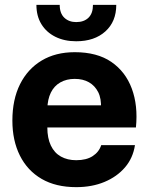

<svg xmlns="http://www.w3.org/2000/svg" viewBox="-20 -761 628 791"><path d="M294 10Q210 10 151.5 -24Q93 -58 62 -120Q31 -182 31 -264Q31 -351 62.5 -414Q94 -477 151.5 -511.5Q209 -546 288 -546Q380 -546 438.5 -506Q497 -466 523 -396Q549 -326 540 -236H175Q175 -192 189.5 -161.5Q204 -131 231 -116Q258 -101 294 -101Q336 -101 362 -118Q388 -135 397 -163H536Q528 -110 495 -71.5Q462 -33 410.5 -11.5Q359 10 294 10ZM175 -313 162 -327H410L396 -313Q398 -355 384.5 -381.5Q371 -408 346.5 -422Q322 -436 288 -436Q254 -436 228.5 -421.5Q203 -407 189.5 -379.5Q176 -352 175 -313ZM294 -591Q245 -591 208 -609.5Q171 -628 150.5 -661.5Q130 -695 130 -741H226Q226 -706 245 -688Q264 -670 294 -670Q326 -670 344.5 -688Q363 -706 363 -741H459Q459 -672 414 -631.5Q369 -591 294 -591Z"/></svg>

Font: Mona Sans ExtraLight
Style: Bold
Weight: 700
Version: Version 2.000